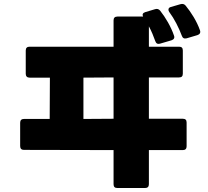

<svg xmlns="http://www.w3.org/2000/svg" viewBox="-20 -892 1040 962"><path d="M915 -700 969 -716C981 -720 986 -728 982 -740C966 -786 937 -831 910 -864C903 -872 895 -874 884 -871L836 -857C828 -855 824 -850 824 -844C824 -840 825 -836 828 -832C854 -797 876 -753 891 -713C895 -701 903 -697 915 -700ZM568 50H707C719 50 726 44 726 31V-140H896C909 -140 915 -147 915 -159V-278C915 -291 909 -297 896 -297H726V-504H877C890 -504 896 -510 896 -523V-639C896 -652 890 -658 877 -658H726V-760C739 -736 750 -709 758 -686C762 -674 770 -670 781 -673L839 -690C851 -694 856 -702 852 -713C837 -758 809 -805 782 -839C775 -847 767 -849 757 -846L707 -831C695 -827 692 -819 697 -809H568C555 -809 549 -802 549 -790V-658H128C116 -658 109 -652 109 -639V-522C109 -510 116 -503 128 -503H230L229 -296H100C88 -296 81 -290 81 -277V-160C81 -147 88 -141 100 -141L549 -140V31C549 44 555 50 568 50ZM549 -297 398 -296V-503L549 -504Z"/></svg>

Font: LINE Seed JP App_OTF ExtraBold
Style: Regular
Weight: 800
Designer: LINE & Fontrix & Fontworks
Version: Version 1.013